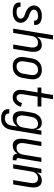

<svg xmlns="http://www.w3.org/2000/svg" viewBox="1251 -2026 998 3540"><g transform="rotate(90 1750.0 -256.0)"><path d="M202 8Q180 8 158 5.5Q136 3 115 -3Q94 -9 76 -20Q58 -31 45.5 -48Q33 -65 28.5 -86.5Q24 -108 27 -130L28 -136H106V-133Q103 -115 111.5 -99.5Q120 -84 134.5 -76Q149 -68 166.5 -65Q184 -62 203 -62Q220 -62 238.5 -64.5Q257 -67 274 -74.5Q291 -82 305.5 -96.5Q320 -111 323 -128Q326 -146 318.5 -161.5Q311 -177 299 -188Q287 -199 271.5 -205.5Q256 -212 240.5 -218Q225 -224 209 -230Q193 -236 178.5 -243.5Q164 -251 150 -260.5Q136 -270 124.5 -281.5Q113 -293 104 -306.5Q95 -320 89 -335.5Q83 -351 81 -368Q79 -385 82 -403Q86 -423 95.5 -442Q105 -461 120 -476Q135 -491 153.5 -501.5Q172 -512 191.5 -518Q211 -524 231 -526Q251 -528 271 -528Q293 -528 314 -525.5Q335 -523 355 -517Q375 -511 393 -500Q411 -489 422 -472.5Q433 -456 437.5 -435Q442 -414 439 -392L438 -386H360V-389Q363 -406 356 -421Q349 -436 335.5 -444Q322 -452 305.5 -455Q289 -458 271 -458Q255 -458 237.5 -455.5Q220 -453 203.5 -445.5Q187 -438 174 -423.5Q161 -409 159 -392Q156 -374 163 -358.5Q170 -343 182.5 -332Q195 -321 210 -314.5Q225 -308 241 -302Q257 -296 272.5 -290Q288 -284 302.5 -276.5Q317 -269 330.5 -259.5Q344 -250 355.5 -238.5Q367 -227 376.5 -213.5Q386 -200 392 -184.5Q398 -169 400 -152Q402 -135 399 -117Q396 -97 385.5 -77.5Q375 -58 359 -43Q343 -28 323.5 -18Q304 -8 284 -2Q264 4 243 6Q222 8 202 8Z M508 0 629 -735H708L659 -438Q671 -458 687 -475.5Q703 -493 723 -505Q743 -517 765.5 -522.5Q788 -528 810 -528Q836 -528 859.5 -519.5Q883 -511 899 -493Q915 -475 923.5 -452Q932 -429 934.5 -404Q937 -379 935.5 -353Q934 -327 930 -301L880 0H801L852 -312Q855 -329 856.5 -346Q858 -363 855.5 -379.5Q853 -396 846.5 -411Q840 -426 829 -437Q818 -448 802 -453Q786 -458 769 -458Q746 -458 722.5 -449.5Q699 -441 682 -423Q665 -405 655.5 -382.5Q646 -360 643 -337L587 0Z M1203 8Q1174 8 1146.5 2Q1119 -4 1096.5 -19Q1074 -34 1059 -56.5Q1044 -79 1037.5 -106Q1031 -133 1031 -161.5Q1031 -190 1036 -219L1056 -339Q1060 -364 1068 -389Q1076 -414 1091 -436.5Q1106 -459 1126 -477Q1146 -495 1170 -507Q1194 -519 1219.5 -523.5Q1245 -528 1270 -528Q1299 -528 1326.5 -522Q1354 -516 1376.5 -501Q1399 -486 1414.5 -463.5Q1430 -441 1436.5 -414Q1443 -387 1442.5 -358.5Q1442 -330 1438 -301L1418 -181Q1414 -156 1405.5 -131Q1397 -106 1382.5 -83.5Q1368 -61 1348 -43Q1328 -25 1304 -13Q1280 -1 1254 3.5Q1228 8 1203 8ZM1204 -62Q1221 -62 1237.5 -65.5Q1254 -69 1269.5 -78Q1285 -87 1297.5 -100Q1310 -113 1319 -128Q1328 -143 1333 -159.5Q1338 -176 1340 -192L1360 -312Q1363 -330 1364 -347.5Q1365 -365 1362.5 -381.5Q1360 -398 1352.5 -413Q1345 -428 1332.5 -438.5Q1320 -449 1303.5 -453.5Q1287 -458 1270 -458Q1253 -458 1236 -454.5Q1219 -451 1203.5 -442Q1188 -433 1175.5 -420Q1163 -407 1154 -392Q1145 -377 1140.5 -360.5Q1136 -344 1133 -328L1113 -208Q1110 -190 1109 -172.5Q1108 -155 1111 -138.5Q1114 -122 1121.5 -107Q1129 -92 1141 -81.5Q1153 -71 1170 -66.5Q1187 -62 1204 -62Z M1779 8Q1754 8 1730.5 2.5Q1707 -3 1688.5 -17Q1670 -31 1657.5 -51Q1645 -71 1640 -94.5Q1635 -118 1636.5 -143Q1638 -168 1642 -193L1684 -450H1594V-520H1696L1731 -735H1809L1774 -520H1944V-450H1762L1718 -181Q1716 -168 1715 -154.5Q1714 -141 1715.5 -128Q1717 -115 1721 -102.5Q1725 -90 1733 -80.5Q1741 -71 1753.5 -66.5Q1766 -62 1779 -62Q1798 -62 1815.5 -71Q1833 -80 1846 -95Q1859 -110 1867 -128Q1875 -146 1880 -164L1950 -143Q1945 -124 1936.5 -105.5Q1928 -87 1916.5 -69.5Q1905 -52 1889.5 -37Q1874 -22 1856.5 -11.5Q1839 -1 1818.5 3.5Q1798 8 1779 8Z M2166 223Q2143 223 2120.5 220Q2098 217 2077 209.5Q2056 202 2039 189Q2022 176 2010.5 158Q1999 140 1995 118Q1991 96 1994 72H2072Q2069 91 2076 108Q2083 125 2097 135.5Q2111 146 2128.5 149.5Q2146 153 2165 153Q2189 153 2214 143.5Q2239 134 2257 114.5Q2275 95 2284 71Q2293 47 2297 23L2314 -83Q2303 -62 2285.5 -44.5Q2268 -27 2247.5 -15Q2227 -3 2204 2.5Q2181 8 2158 8Q2132 8 2108 0Q2084 -8 2067.5 -26Q2051 -44 2042.5 -67Q2034 -90 2031 -115.5Q2028 -141 2030 -167Q2032 -193 2036 -219L2056 -339Q2060 -362 2066.5 -385.5Q2073 -409 2085 -430.5Q2097 -452 2113.5 -471Q2130 -490 2151 -503Q2172 -516 2196 -522Q2220 -528 2243 -528Q2268 -528 2291 -521Q2314 -514 2330.5 -499Q2347 -484 2356.5 -462.5Q2366 -441 2370 -418L2387 -520H2466L2374 34Q2370 59 2362 83.5Q2354 108 2340.5 130Q2327 152 2307 171Q2287 190 2263.5 202Q2240 214 2215 218.5Q2190 223 2166 223ZM2200 -62Q2223 -62 2247 -70.5Q2271 -79 2289.5 -96.5Q2308 -114 2317.5 -137Q2327 -160 2331 -183L2351 -303Q2354 -321 2355.5 -339Q2357 -357 2354.5 -374.5Q2352 -392 2345.5 -408Q2339 -424 2327 -435.5Q2315 -447 2298 -452.5Q2281 -458 2263 -458Q2239 -458 2214.5 -448Q2190 -438 2172.5 -419Q2155 -400 2146 -376Q2137 -352 2133 -328L2113 -208Q2110 -191 2109 -173.5Q2108 -156 2110.5 -139.5Q2113 -123 2119.5 -108Q2126 -93 2138 -82Q2150 -71 2166.5 -66.5Q2183 -62 2200 -62Z M2663 8Q2637 8 2613.5 -0.5Q2590 -9 2574 -27Q2558 -45 2550 -68Q2542 -91 2539 -116Q2536 -141 2538 -167Q2540 -193 2544 -219L2594 -520H2673L2621 -208Q2618 -191 2617 -174Q2616 -157 2618 -140.5Q2620 -124 2626.5 -109Q2633 -94 2644.5 -83Q2656 -72 2672 -67Q2688 -62 2705 -62Q2728 -62 2751.5 -70.5Q2775 -79 2792 -97Q2809 -115 2818 -137.5Q2827 -160 2831 -183L2887 -520H2966L2895 -93Q2894 -86 2895 -80Q2896 -74 2899.5 -70Q2903 -66 2908.5 -64Q2914 -62 2921 -62H2936L2935 8H2909Q2889 8 2870.5 3.5Q2852 -1 2838 -13.5Q2824 -26 2818.5 -44Q2813 -62 2815 -82Q2803 -62 2786.5 -44.5Q2770 -27 2750 -15Q2730 -3 2707.5 2.5Q2685 8 2663 8Z M3008 0 3094 -520H3173L3159 -438Q3171 -458 3187 -475.5Q3203 -493 3223 -505Q3243 -517 3265.5 -522.5Q3288 -528 3310 -528Q3336 -528 3359.5 -519.5Q3383 -511 3399 -493Q3415 -475 3423.5 -452Q3432 -429 3434.5 -404Q3437 -379 3435.5 -353Q3434 -327 3430 -301L3380 0H3301L3352 -312Q3355 -329 3356.5 -346Q3358 -363 3355.5 -379.5Q3353 -396 3346.5 -411Q3340 -426 3329 -437Q3318 -448 3302 -453Q3286 -458 3269 -458Q3246 -458 3222.5 -449.5Q3199 -441 3182 -423Q3165 -405 3155.5 -382.5Q3146 -360 3143 -337L3087 0Z"/></g></svg>

Font: Iosevka Curly
Style: Italic
Weight: 400
Italic angle: -9°
Monospace: yes
Designer: Belleve Invis
Foundry: Belleve Invis
Version: Version 22.1.2; ttfautohint (v1.8.4)